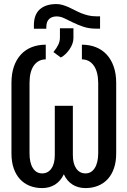

<svg xmlns="http://www.w3.org/2000/svg" viewBox="-20 -935 640 965"><path d="M391.6 -710.4Q429.7 -710.4 461.4 -698Q493.2 -685.5 515.9 -661.1Q538.6 -636.7 551.3 -600.8Q564 -564.9 564 -518.1V-164.1Q564 -121.6 552.7 -89.1Q541.5 -56.6 521.2 -34.7Q501 -12.7 472.4 -1.2Q443.8 10.3 409.7 10.3Q372.6 10.3 344.5 -7.3Q316.4 -24.9 300.8 -59.1Q284.7 -24.9 256.6 -7.3Q228.5 10.3 191.9 10.3Q157.2 10.3 128.9 -1.2Q100.6 -12.7 80.3 -34.7Q60.1 -56.6 48.8 -89.1Q37.6 -121.6 37.6 -164.1V-518.1Q37.6 -564.9 50 -600.8Q62.5 -636.7 85.2 -661.1Q107.9 -685.5 139.6 -698Q171.4 -710.4 210 -710.4V-636.7Q171.9 -636.2 150.1 -605.5Q128.4 -574.7 128.4 -518.1V-164.1Q128.4 -116.7 145.3 -90.1Q162.1 -63.5 191.9 -63.5Q221.2 -63.5 238.3 -87.9Q255.4 -112.3 255.4 -155.3V-403.3H346.2V-155.3Q346.2 -112.3 363.3 -87.9Q380.4 -63.5 409.7 -63.5Q439 -63.5 456.1 -90.1Q473.1 -116.7 473.6 -164.1V-518.1Q473.1 -574.7 451.2 -605.5Q429.2 -636.2 391.6 -636.7ZM482.9 -853V-791H462.4Q426.8 -791 398.4 -800.8Q370.1 -810.5 346.7 -822Q323.2 -833.5 303.5 -843Q283.7 -852.5 265.1 -852.5Q240.7 -852.5 226.8 -839.4Q212.9 -826.2 212.9 -799.3L212.4 -790.5H150.4V-808.1Q150.4 -861.8 180.2 -888.2Q210 -914.6 263.2 -914.6Q279.8 -914.6 295.2 -909.9Q310.5 -905.3 325.4 -898.7Q340.3 -892.1 355.5 -884Q370.6 -876 387.2 -869.1Q403.8 -862.3 422.6 -857.7Q441.4 -853 463.4 -853ZM248.5 -673.3Q264.6 -692.9 272.9 -710.2Q281.2 -727.5 281.2 -746.1V-793H349.1V-743.2Q349.1 -729 343.8 -714.6Q338.4 -700.2 329.6 -687.3Q320.8 -674.3 309.3 -663.3Q297.9 -652.3 285.6 -646Z"/></svg>

Font: Roboto Mono
Style: Regular
Weight: 400
Designer: Google
Version: Version 2.000985; 2015; ttfautohint (v1.3)